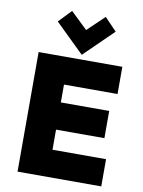

<svg xmlns="http://www.w3.org/2000/svg" viewBox="-101 -1022 814 1091"><g transform="rotate(10 305.5 -476.5)"><path d="M78 0V-690H561V-533H252V-430H531V-273H252V-157H561V0ZM155 -880 225 -953 322 -860 419 -953 489 -880 322 -717Z"/></g></svg>

Font: Oxanium ExtraLight ExtraBold
Style: Regular
Weight: 800
Version: Version 2.000